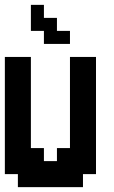

<svg xmlns="http://www.w3.org/2000/svg" viewBox="-20 -770 469 790"><path d="M375 -535.7V-53.6H321.4V0H53.6V-53.6H0V-535.7H107.1V-160.7H160.7V-107.1H214.3V-160.7H267.9V-535.7ZM214.3 -696.4V-642.9H267.9V-589.3H160.7V-642.9H107.1V-750H160.7V-696.4Z"/></svg>

Font: Jersey 10
Style: Regular
Weight: 400
Designer: Sarah Cadigan-Fried
Version: Version 1.000